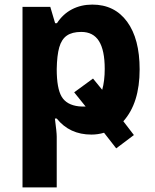

<svg xmlns="http://www.w3.org/2000/svg" viewBox="-20 -576 673 836"><path d="M78 -546H199L220 -475H228Q254 -515 293.5 -535.5Q333 -556 382 -556Q479 -556 533.5 -481.5Q588 -407 588 -274Q588 -127 517 -48L563 12L486 70L433 2Q406 10 378 10Q283 10 227 -60H219Q227 0 227 19V240H78ZM303 -174 385 -234 425 -185Q436 -224 436 -276Q436 -357 411 -397Q386 -437 334 -437Q294 -437 271 -421Q248 -405 238 -370Q228 -335 227 -275Q227 -191 248.5 -155Q270 -119 323 -113Q332 -112 353 -112Z"/></svg>

Font: OpenSansMMV
Style: Bold
Weight: 700
Foundry: Ascender Corporation
Version: Version 4.001